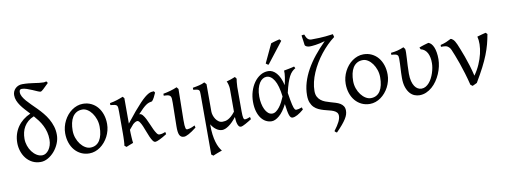

<svg xmlns="http://www.w3.org/2000/svg" viewBox="-74 -1185 4895 1856"><g transform="rotate(-10 2373.5 -256.5)"><path d="M361.3 -184.1Q361.3 -223.6 352.3 -258.3Q343.3 -293 327.9 -323.5Q312.5 -354 292.5 -380.9Q272.5 -407.7 250.5 -432.6V-431.6Q216.8 -418 193.1 -397.5Q169.4 -377 154.1 -351.3Q138.7 -325.7 131.6 -295.7Q124.5 -265.6 124.5 -232.9Q124.5 -198.2 136 -164.8Q147.5 -131.3 167.2 -105Q187 -78.6 212.9 -62.5Q238.8 -46.4 267.6 -46.4Q285.2 -46.4 302 -56.6Q318.8 -66.9 332 -85.2Q345.2 -103.5 353.3 -128.9Q361.3 -154.3 361.3 -184.1ZM440.4 -726.1Q404.8 -691.4 385.7 -673.3Q366.7 -655.3 356.9 -655.3Q348.1 -655.3 327.9 -664.3Q307.6 -673.3 282.2 -684.3Q256.8 -695.3 230.2 -704.3Q203.6 -713.4 181.6 -713.4Q170.9 -713.4 164.3 -707Q157.7 -700.7 157.7 -684.6Q157.7 -662.6 169.9 -640.6Q182.1 -618.7 201.9 -595.7Q221.7 -572.8 246.8 -548.1Q272 -523.4 298.6 -496.6Q325.2 -469.7 350.3 -439.5Q375.5 -409.2 395.3 -374.8Q415 -340.3 427.2 -301.5Q439.5 -262.7 439.5 -217.8Q439.5 -174.3 422.1 -132.8Q404.8 -91.3 376.5 -58.3Q348.1 -25.4 312.7 -5.4Q277.3 14.6 241.2 14.6Q195.3 14.6 159.4 -4.2Q123.5 -22.9 99.1 -54Q74.7 -85 61.8 -124.5Q48.8 -164.1 48.8 -206.1Q48.8 -251 61 -290.5Q73.2 -330.1 95.9 -362.8Q118.7 -395.5 150.6 -420.9Q182.6 -446.3 222.2 -463.4Q198.7 -488.8 176.5 -513.2Q154.3 -537.6 137.2 -562Q120.1 -586.4 109.6 -612.1Q99.1 -637.7 99.1 -666Q99.1 -685.1 106.4 -701.7Q113.8 -718.3 126.5 -730.7Q139.2 -743.2 156.7 -750.2Q174.3 -757.3 194.3 -757.3Q227.5 -757.3 256.1 -754.4Q284.7 -751.5 309.8 -747.8Q335 -744.1 357.4 -741.2Q379.9 -738.3 401.4 -738.3Q416.5 -738.3 427.7 -743.7Q431.2 -741.2 433.3 -737.1Q435.5 -732.9 440.4 -726.1Z M860.4 -222.2Q860.4 -260.7 848.4 -295.7Q836.4 -330.6 817.1 -357.2Q797.9 -383.8 773.4 -399.4Q749 -415 724.1 -415Q690.4 -415 666.3 -400.9Q642.1 -386.7 626.7 -362.1Q611.3 -337.4 604 -303.7Q596.7 -270 596.7 -231Q596.7 -192.4 609.1 -157.5Q621.6 -122.6 641.8 -96.2Q662.1 -69.8 687.3 -54.4Q712.4 -39.1 737.8 -39.1Q768.6 -39.1 791.7 -52Q814.9 -64.9 830.1 -88.9Q845.2 -112.8 852.8 -146.5Q860.4 -180.2 860.4 -222.2ZM936 -236.8Q936 -204.1 928 -172.9Q919.9 -141.6 905.5 -113.8Q891.1 -85.9 870.8 -62.3Q850.6 -38.6 826.7 -21.5Q802.7 -4.4 775.4 5.1Q748 14.6 719.2 14.6Q675.3 14.6 638.7 -2.9Q602.1 -20.5 575.9 -51.3Q549.8 -82 535.4 -124.5Q521 -167 521 -216.8Q521 -249 528.8 -280.3Q536.6 -311.5 551 -339.6Q565.4 -367.7 585.2 -391.4Q605 -415 629.2 -432.1Q653.3 -449.2 680.9 -459Q708.5 -468.8 738.3 -468.8Q782.7 -468.8 819.3 -451.2Q856 -433.6 881.8 -402.6Q907.7 -371.6 921.9 -329.1Q936 -286.6 936 -236.8Z M1481 -40Q1460.9 -27.3 1443.1 -17.3Q1425.3 -7.3 1410.2 0Q1395 7.3 1383.8 11.2Q1372.6 15.1 1366.2 15.1Q1353 15.1 1341.1 -1.7Q1329.1 -18.6 1317.9 -43.9Q1306.6 -69.3 1295.9 -98.9Q1285.2 -128.4 1274.2 -153.8Q1263.2 -179.2 1251.7 -196Q1240.2 -212.9 1227.5 -212.9Q1218.8 -212.9 1207.5 -206.8Q1196.3 -200.7 1184.6 -190.4L1143.6 -142.1Q1143.6 -127.9 1144.3 -109.6Q1145 -91.3 1146 -72.8Q1147 -54.2 1148.4 -38.1Q1149.9 -22 1151.4 -12.2Q1145 -9.8 1136.2 -6.3Q1127.4 -2.9 1117.9 0.7Q1108.4 4.4 1099.1 8.3Q1089.8 12.2 1082.5 15.1L1064 0Q1065.4 -7.8 1066.7 -20.8Q1067.9 -33.7 1068.6 -49.8Q1069.3 -65.9 1069.8 -84.7Q1070.3 -103.5 1070.3 -123V-328.6Q1070.3 -355.5 1069.1 -370.6Q1067.9 -385.7 1061.3 -393.6Q1054.7 -401.4 1040 -404.5Q1025.4 -407.7 998.5 -410.2V-429.7Q1016.6 -432.6 1034.9 -437Q1053.2 -441.4 1070.3 -447Q1087.4 -452.6 1102.5 -458.3Q1117.7 -463.9 1129.9 -468.8L1143.6 -452.1V-203.1Q1192.4 -265.6 1229.7 -309.6Q1267.1 -353.5 1295.2 -383.1Q1323.2 -412.6 1344 -429.7Q1364.7 -446.8 1380.9 -455.6Q1397 -464.4 1409.9 -466.6Q1422.9 -468.8 1435.5 -468.8Q1439 -464.4 1440.9 -460.9L1444.3 -455.6Q1444.8 -454.6 1445.3 -454.1Q1435.5 -430.2 1424.1 -408.9Q1412.6 -387.7 1401.4 -376Q1385.3 -373.5 1371.6 -369.1Q1357.9 -364.7 1342 -354Q1326.2 -343.3 1306.2 -324.5Q1286.1 -305.7 1257.8 -274.4H1262.2Q1277.8 -274.4 1291.7 -257.6Q1305.7 -240.7 1318.4 -215.8Q1331.1 -190.9 1343.3 -161.4Q1355.5 -131.8 1367.4 -106.9Q1379.4 -82 1391.4 -65.2Q1403.3 -48.3 1416 -48.3Q1424.3 -48.3 1431.2 -49.1Q1438 -49.8 1444.8 -51.5Q1451.7 -53.2 1459 -55.9Q1466.3 -58.6 1476.1 -62Z M1771 -53.2Q1726.1 -18.1 1695.3 -1.7Q1664.6 14.6 1648.4 14.6Q1631.3 14.6 1620.4 7.8Q1609.4 1 1603 -12.9Q1596.7 -26.9 1594.2 -48.3Q1591.8 -69.8 1592.3 -99.1L1596.2 -326.7Q1596.7 -352.1 1595.2 -368.2Q1593.8 -384.3 1586.7 -393.6Q1579.6 -402.8 1564.5 -406.2Q1549.3 -409.7 1522.5 -409.7V-429.2Q1554.2 -434.6 1590.3 -444.6Q1626.5 -454.6 1658.7 -468.8L1674.3 -449.2L1669.4 -147.9Q1668.9 -114.3 1670.4 -94.7Q1671.9 -75.2 1674.8 -65.2Q1677.7 -55.2 1681.9 -52.7Q1686 -50.3 1691.4 -50.3Q1698.7 -50.3 1717 -54.9Q1735.4 -59.6 1766.1 -75.2Z M2313 -40Q2298.3 -30.8 2282.7 -21.2Q2267.1 -11.7 2252.4 -3.7Q2237.8 4.4 2225.3 9.5Q2212.9 14.6 2204.6 14.6Q2194.3 14.6 2187 6.3Q2179.7 -2 2174.8 -15.9Q2169.9 -29.8 2167.2 -48.3Q2164.6 -66.9 2164.1 -87.9Q2124.5 -36.6 2087.6 -11Q2050.8 14.6 2022.5 14.6Q1993.7 14.6 1965.8 -4.9Q1938 -24.4 1916.5 -59.6V-56.6Q1916 -2.4 1921.6 40.3Q1927.2 83 1936.8 115.5Q1946.3 147.9 1958.7 171.4Q1971.2 194.8 1983.9 210Q1976.6 212.4 1964.1 216.8Q1951.7 221.2 1938.2 226.3Q1924.8 231.4 1912.8 236.3Q1900.9 241.2 1895 244.1L1876 230V-356.9Q1876 -376 1874.8 -386.7Q1873.5 -397.5 1867.4 -403.3Q1861.3 -409.2 1848.6 -411.9Q1835.9 -414.6 1813 -417V-436.5Q1832 -439.9 1847.9 -442.9Q1863.8 -445.8 1877.9 -449.5Q1892.1 -453.1 1905 -457.5Q1918 -461.9 1930.7 -468.8L1932.6 -466.3Q1935.1 -463.9 1938 -460.7Q1940.9 -457.5 1944.1 -453.9Q1947.3 -450.2 1949.2 -447.8V-178.7Q1949.2 -161.6 1955.6 -141.6Q1961.9 -121.6 1973.4 -104.2Q1984.9 -86.9 2001.5 -75.2Q2018.1 -63.5 2038.6 -63.5Q2051.8 -63.5 2065.7 -65.9Q2079.6 -68.4 2095 -76.4Q2110.4 -84.5 2127.4 -99.6Q2144.5 -114.7 2164.1 -140.1V-365.2Q2164.1 -373 2162.4 -384Q2160.6 -395 2158 -405.8Q2155.3 -416.5 2152.1 -425.8Q2148.9 -435.1 2145.5 -439.5Q2167 -445.3 2189.2 -452.9Q2211.4 -460.4 2231.4 -468.8L2245.1 -449.7Q2243.2 -437 2240.7 -419.2Q2238.3 -401.4 2237.3 -370.6V-130.9Q2237.3 -85.4 2241.7 -67.1Q2246.1 -48.8 2256.3 -48.8Q2267.1 -48.8 2279.5 -52.5Q2292 -56.2 2308.1 -62.5Z M2526.9 -57.6Q2545.9 -57.6 2564 -70.3Q2582 -83 2598.1 -103.8Q2614.3 -124.5 2627.9 -150.6Q2641.6 -176.8 2652.3 -203.1Q2639.2 -313.5 2607.2 -365.5Q2575.2 -417.5 2531.7 -417.5Q2513.2 -417.5 2495.1 -406.7Q2477.1 -396 2462.6 -374Q2448.2 -352.1 2439.2 -318.8Q2430.2 -285.6 2430.2 -240.7Q2430.2 -206.1 2436.8 -173.1Q2443.4 -140.1 2455.8 -114.5Q2468.3 -88.9 2486.1 -73.2Q2503.9 -57.6 2526.9 -57.6ZM2821.3 -451.2Q2802.7 -440.4 2787.6 -425.3Q2772.5 -410.2 2759 -384.8Q2745.6 -359.4 2733.2 -321.8Q2720.7 -284.2 2708 -228.5Q2714.4 -187.5 2719.5 -158.7Q2724.6 -129.9 2729.2 -110.6Q2733.9 -91.3 2738 -79.8Q2742.2 -68.4 2746.1 -62.7Q2750 -57.1 2753.9 -55.4Q2757.8 -53.7 2761.7 -53.7Q2769.5 -53.7 2784.9 -56.9Q2800.3 -60.1 2817.9 -66.9Q2818.8 -62.5 2820.3 -57.6Q2821.8 -52.7 2823.7 -44.9Q2790 -16.1 2761.7 -0.7Q2733.4 14.6 2712.9 14.6Q2702.6 14.6 2695.3 7.3Q2688 0 2682.1 -16.6Q2676.3 -33.2 2671.4 -60.3Q2666.5 -87.4 2661.6 -127Q2624.5 -54.2 2583.7 -19.8Q2543 14.6 2508.8 14.6Q2479.5 14.6 2452.9 1Q2426.3 -12.7 2406 -39.8Q2385.7 -66.9 2373.8 -107.4Q2361.8 -147.9 2361.8 -201.2Q2361.8 -253.9 2376.7 -302.5Q2391.6 -351.1 2417.7 -387.9Q2443.8 -424.8 2479.5 -446.8Q2515.1 -468.8 2557.1 -468.8Q2601.6 -468.8 2637.5 -428.2Q2673.3 -387.7 2691.9 -307.1Q2701.2 -346.2 2706.8 -382.6Q2712.4 -418.9 2710.4 -447.3Q2721.2 -449.2 2733.9 -451.7Q2746.6 -454.1 2760.3 -456.8Q2773.9 -459.5 2787.1 -462.4Q2800.3 -465.3 2812 -468.8Q2815.9 -463.4 2817.4 -459Q2818.8 -454.6 2821.3 -451.2ZM2573.2 -529.3Q2569.3 -530.3 2566.4 -531.5Q2563.5 -532.7 2560.5 -534.7Q2557.6 -536.6 2554.7 -539.1Q2551.8 -541.5 2547.4 -545.4L2633.3 -728.5Q2641.1 -731.4 2651.9 -734.6Q2662.6 -737.8 2674.3 -741.2Q2686 -744.6 2697.5 -747.3Q2709 -750 2718.3 -752.4L2733.4 -735.4Z M3243.2 -682.6Q3207 -655.8 3172.6 -621.6Q3138.2 -587.4 3107.2 -548.1Q3076.2 -508.8 3050.3 -465.6Q3024.4 -422.4 3005.4 -377.9Q2986.3 -333.5 2975.8 -288.8Q2965.3 -244.1 2965.3 -201.7Q2965.3 -167.5 2976.8 -145.3Q2988.3 -123 3007.1 -108.2Q3025.9 -93.3 3049.8 -84.2Q3073.7 -75.2 3098.9 -68.1Q3124 -61 3147.9 -53.7Q3171.9 -46.4 3190.7 -35.2Q3209.5 -23.9 3220.9 -6.6Q3232.4 10.7 3232.4 38.1Q3232.4 56.2 3226.6 75.2Q3220.7 94.2 3206.3 117.2Q3191.9 140.1 3168.5 168Q3145 195.8 3109.9 231.4Q3096.7 226.1 3088.4 213.9Q3125 165.5 3140.9 133.1Q3156.7 100.6 3156.7 75.7Q3156.7 54.7 3145.3 42Q3133.8 29.3 3114.7 21.2Q3095.7 13.2 3071.5 7.6Q3047.4 2 3022 -5.4Q2996.6 -12.7 2972.4 -23.7Q2948.2 -34.7 2929.2 -53.5Q2910.2 -72.3 2898.7 -101.1Q2887.2 -129.9 2887.2 -172.9Q2887.2 -235.8 2905.8 -298.1Q2924.3 -360.4 2958.3 -421.1Q2992.2 -481.9 3040 -541.5Q3087.9 -601.1 3146.5 -659.2Q3120.6 -651.4 3096.9 -646.5Q3073.2 -641.6 3053.2 -638.7Q3033.2 -635.7 3018.1 -634.8Q3002.9 -633.8 2994.6 -633.8Q2988.3 -633.8 2980.7 -635.3Q2973.1 -636.7 2966.1 -639.6Q2959 -642.6 2954.1 -647.2Q2949.2 -651.9 2948.2 -658.7Q2945.8 -678.7 2943.4 -696.8Q2940.9 -712.4 2938.7 -728Q2936.5 -743.7 2935.5 -752Q2940.4 -753.4 2945.3 -754.6Q2950.2 -755.9 2955.6 -755.9Q2959 -755.9 2963.9 -754.9Q2965.3 -750 2969 -740.2Q2972.7 -730.5 2979.2 -720.9Q2985.8 -711.4 2996.3 -704.3Q3006.8 -697.3 3022.5 -697.3Q3047.9 -697.3 3101.6 -699Q3155.3 -700.7 3235.8 -711.9Q3236.8 -706.1 3239.5 -697.8Q3242.2 -689.5 3243.2 -682.6Z M3613.8 -222.2Q3613.8 -260.7 3601.8 -295.7Q3589.8 -330.6 3570.6 -357.2Q3551.3 -383.8 3526.9 -399.4Q3502.4 -415 3477.5 -415Q3443.8 -415 3419.7 -400.9Q3395.5 -386.7 3380.1 -362.1Q3364.7 -337.4 3357.4 -303.7Q3350.1 -270 3350.1 -231Q3350.1 -192.4 3362.5 -157.5Q3375 -122.6 3395.3 -96.2Q3415.5 -69.8 3440.7 -54.4Q3465.8 -39.1 3491.2 -39.1Q3522 -39.1 3545.2 -52Q3568.4 -64.9 3583.5 -88.9Q3598.6 -112.8 3606.2 -146.5Q3613.8 -180.2 3613.8 -222.2ZM3689.5 -236.8Q3689.5 -204.1 3681.4 -172.9Q3673.3 -141.6 3658.9 -113.8Q3644.5 -85.9 3624.3 -62.3Q3604 -38.6 3580.1 -21.5Q3556.2 -4.4 3528.8 5.1Q3501.5 14.6 3472.7 14.6Q3428.7 14.6 3392.1 -2.9Q3355.5 -20.5 3329.3 -51.3Q3303.2 -82 3288.8 -124.5Q3274.4 -167 3274.4 -216.8Q3274.4 -249 3282.2 -280.3Q3290 -311.5 3304.4 -339.6Q3318.8 -367.7 3338.6 -391.4Q3358.4 -415 3382.6 -432.1Q3406.7 -449.2 3434.3 -459Q3461.9 -468.8 3491.7 -468.8Q3536.1 -468.8 3572.8 -451.2Q3609.4 -433.6 3635.3 -402.6Q3661.1 -371.6 3675.3 -329.1Q3689.5 -286.6 3689.5 -236.8Z M4199.2 -296.4Q4198.7 -262.2 4190.7 -225.8Q4182.6 -189.5 4167.7 -155Q4152.8 -120.6 4131.6 -89.6Q4110.4 -58.6 4083.7 -35.4Q4057.1 -12.2 4025.6 1.5Q3994.1 15.1 3959 15.1Q3935.5 15.1 3910.6 5.4Q3885.7 -4.4 3865.7 -27.3Q3845.7 -50.3 3832.8 -87.6Q3819.8 -125 3819.8 -180.2Q3819.8 -206.1 3820.8 -228.3Q3821.8 -250.5 3823 -272.5Q3824.2 -294.4 3825.2 -317.4Q3826.2 -340.3 3826.2 -367.2Q3826.2 -380.4 3824.2 -389.4Q3822.3 -398.4 3815.2 -404.3Q3808.1 -410.2 3794.7 -413.1Q3781.2 -416 3757.8 -417V-436.5Q3791.5 -439.5 3821.8 -447Q3852.1 -454.6 3885.3 -468.8L3899.4 -449.7Q3902.3 -437 3901.6 -413.1Q3900.9 -389.2 3899.2 -357.2Q3897.5 -325.2 3895.3 -287.1Q3893.1 -249 3893.1 -209Q3893.1 -165.5 3901.1 -134.5Q3909.2 -103.5 3922.6 -83.5Q3936 -63.5 3953.4 -54Q3970.7 -44.4 3989.7 -44.4Q4011.7 -44.4 4030.8 -55.4Q4049.8 -66.4 4065.4 -84.5Q4081.1 -102.5 4093 -125.7Q4105 -148.9 4113.3 -174.1Q4121.6 -199.2 4126 -224.1Q4130.4 -249 4130.4 -270Q4130.9 -299.8 4125.7 -325.2Q4120.6 -350.6 4110.4 -370.1Q4100.1 -389.6 4084 -402.6Q4067.9 -415.5 4046.4 -420.4L4037.6 -439Q4046.9 -442.9 4058.8 -447.3Q4070.8 -451.7 4083.7 -455.6Q4096.7 -459.5 4108.9 -462.9Q4121.1 -466.3 4130.4 -468.8Q4146 -463.9 4158.7 -450Q4171.4 -436 4180.4 -414.1Q4189.5 -392.1 4194.3 -362.5Q4199.2 -333 4199.2 -296.4Z M4707.5 -453.6Q4698.7 -403.8 4686.3 -356.4Q4673.8 -309.1 4653.3 -256.8Q4632.8 -204.6 4601.6 -143.8Q4570.3 -83 4524.4 -5.9Q4516.6 -1.5 4502.7 4.6Q4488.8 10.7 4479.5 15.1L4460 0Q4445.3 -60.5 4428.2 -116.5Q4411.1 -172.4 4394.8 -219.5Q4378.4 -266.6 4363.8 -303.2Q4349.1 -339.8 4339.4 -362.8Q4332 -379.9 4320.8 -390.1Q4309.6 -400.4 4300.8 -404.3Q4295.4 -406.7 4285.6 -408Q4275.9 -409.2 4266.6 -409.7Q4255.4 -410.2 4243.7 -409.7V-428.2Q4274.4 -435.1 4300.3 -446Q4326.2 -457 4347.7 -468.8Q4358.9 -468.8 4373.5 -454.8Q4388.2 -440.9 4403.8 -405.8Q4411.6 -386.7 4425.3 -353.3Q4439 -319.8 4454.6 -276.6Q4470.2 -233.4 4485.8 -182.9Q4501.5 -132.3 4513.7 -79.1Q4547.4 -126.5 4569.6 -177.5Q4591.8 -228.5 4603.3 -277.3Q4614.7 -326.2 4615.5 -369.6Q4616.2 -413.1 4607.4 -445.8Q4629.9 -452.6 4651.1 -458.3Q4672.4 -463.9 4691.9 -468.8Q4695.8 -466.3 4700.4 -461.2Q4705.1 -456.1 4707.5 -453.6Z"/></g></svg>

Font: Noto Serif Devanagari
Style: Bold
Weight: 700
Designer: Monotype Design Team
Foundry: Monotype Imaging Inc.
Version: Version 1.01